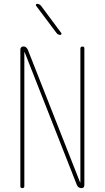

<svg xmlns="http://www.w3.org/2000/svg" viewBox="-20 -970 540 990"><path d="M271.5 -799.8 166 -940.4Q164.1 -943.4 165.5 -946.8Q167 -950.2 170.9 -950.2Q182.6 -950.2 191.4 -940.4L295.9 -799.8Q297.9 -796.9 296.4 -793.5Q294.9 -790 291 -790Q279.3 -790 271.5 -799.8ZM85 -9.8V-713.9Q85 -729.5 100.6 -730.5Q115.2 -730.5 123 -714.8L392.6 -30.3Q392.6 -29.3 393.6 -29.3Q394.5 -29.3 394.5 -30.3V-719.7Q394.5 -729.5 404.8 -730Q415 -730.5 415 -719.7V-15.6Q415 0 399.4 0Q384.8 0 377 -14.6L107.4 -700.2Q107.4 -701.2 106.4 -701.2Q105.5 -701.2 105.5 -700.2V-9.8Q105.5 0 95.2 0Q85 0 85 -9.8Z"/></svg>

Font: Rounded Mgen+ 1m thin
Style: Regular
Weight: 100
Designer: [Source Han Sans]
Ryoko NISHIZUKA  (kana & ideographs); Paul D. Hunt (Latin, Greek & Cyrillic); Wenlong ZHANG  (bopomofo
Version: Version 1.059.20150602